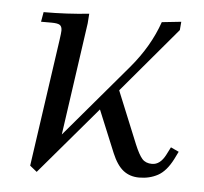

<svg xmlns="http://www.w3.org/2000/svg" viewBox="-41 -489 582 547"><g transform="rotate(5 250.0 -215.0)"><path d="M58.1 -411.1 63 -439Q129.9 -439 192.9 -445.8L190.9 -418L145 -96.2L323.2 -306.2Q376.5 -369.6 400.9 -439.9L456.1 -445.8L454.1 -421.9L296.9 -235.8L357.9 -86.9Q370.1 -57.6 380.1 -46.4Q390.1 -35.2 408.2 -35.2Q431.6 -35.2 446.8 -64.9L458 -86.9L481 -76.2L470.2 -54.2Q452.1 -19 428.5 -6.1Q404.8 6.8 375 6.8Q348.6 6.8 329.8 -7.8Q311 -22.5 296.9 -56.2L247.1 -176.8L83 16.1L63 0L115.2 -363.8Q118.2 -384.8 118.2 -391.1Q118.2 -402.8 111.8 -407Q105.5 -411.1 87.9 -411.1Z"/></g></svg>

Font: Dihjauti S
Style: Italic
Weight: 400
Italic angle: -9°
Designer: T. Christopher White
Version: Version 3.0.0